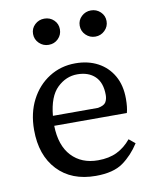

<svg xmlns="http://www.w3.org/2000/svg" viewBox="-83 -783 691 859"><g transform="rotate(-10 262.5 -353.5)"><path d="M279 -449Q228 -449 188 -410.5Q148 -372 140 -285H345Q373 -290 381 -303.5Q389 -317 389 -336Q389 -392 359.5 -420.5Q330 -449 279 -449ZM283 13Q173 13 109.5 -54.5Q46 -122 46 -237Q46 -314 76.5 -373Q107 -432 160 -465.5Q213 -499 279 -499Q337 -499 381 -475.5Q425 -452 450 -408.5Q475 -365 475 -304Q475 -265 468 -240H138Q140 -150 185 -102Q230 -54 305 -54Q355 -54 391 -71.5Q427 -89 455 -123L483 -100Q451 -50 407 -18.5Q363 13 283 13ZM177 -601Q152 -601 134 -618.5Q116 -636 116 -661Q116 -686 134 -703Q152 -720 177 -720Q203 -720 220.5 -703Q238 -686 238 -661Q238 -636 220.5 -618.5Q203 -601 177 -601ZM389 -601Q364 -601 346 -618.5Q328 -636 328 -661Q328 -686 346 -703Q364 -720 389 -720Q414 -720 432 -703Q450 -686 450 -661Q450 -636 432 -618.5Q414 -601 389 -601Z"/></g></svg>

Font: Source Serif 4 SmText
Style: Regular
Weight: 400
Designer: Frank Grießhammer
Foundry: Adobe
Version: Version 4.005;hotconv 1.1.0;makeotfexe 2.6.0